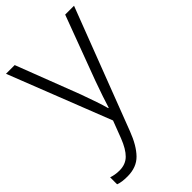

<svg xmlns="http://www.w3.org/2000/svg" viewBox="-233 -613 936 936"><g transform="rotate(-45 235.0 -145.5)"><path d="M1 -532H61L188 -202Q204 -157 216 -122.5Q228 -88 235 -61H238Q253 -111 285 -200L409 -532H470L230 94Q203 165 166 203Q129 241 66 241Q47 241 31.5 239Q16 237 3 232V184Q15 188 29 190.5Q43 193 59 193Q101 193 127.5 167Q154 141 175 87L209 -2Z"/></g></svg>

Font: RS Noto Sans Light
Style: Regular
Weight: 300
Designer: Monotype Design Team
Foundry: Monotype Imaging Inc.
Version: Version 3.10